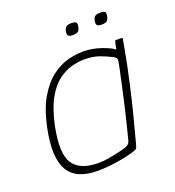

<svg xmlns="http://www.w3.org/2000/svg" viewBox="-114 -687 712 783"><g transform="rotate(-20 242.0 -295.5)"><path d="M178 6Q84 6 51.5 -51.5Q19 -109 44 -230Q60 -306 88 -353.5Q116 -401 150 -427Q184 -453 219.5 -462.5Q255 -472 287 -472Q326 -472 364 -459Q402 -446 418 -433L425 -466Q425 -468 426.5 -469Q428 -470 429 -470H454Q458 -470 458 -466Q455 -449 450 -420.5Q445 -392 437 -353.5Q429 -315 418 -266.5Q407 -218 392.5 -160.5Q378 -103 360 -37Q359 -33 356.5 -28Q354 -23 345 -20Q310 -8 263.5 -1Q217 6 178 6ZM193 -23Q214 -23 239.5 -27.5Q265 -32 285.5 -37Q306 -42 313 -44Q319 -46 326.5 -51Q334 -56 337 -67Q344 -93 353 -130Q362 -167 371.5 -207.5Q381 -248 389 -285.5Q397 -323 403 -350.5Q409 -378 410 -388Q411 -394 408.5 -398.5Q406 -403 398 -407Q376 -419 347.5 -429.5Q319 -440 280 -440Q256 -440 227 -432.5Q198 -425 169 -404Q140 -383 116 -341Q92 -299 77 -230Q53 -115 82 -69Q111 -23 193 -23ZM304 -573Q302 -561 295.5 -555Q289 -549 272 -549Q256 -549 252 -555Q248 -561 250 -573Q253 -586 259.5 -591.5Q266 -597 282 -597Q299 -597 303 -591.5Q307 -586 304 -573ZM429 -573Q427 -561 421 -555Q415 -549 397 -549Q381 -549 377 -555Q373 -561 375 -573Q378 -586 384.5 -591.5Q391 -597 407 -597Q425 -597 428.5 -591.5Q432 -586 429 -573Z"/></g></svg>

Font: Glory Thin Thin
Style: Italic
Weight: 250
Italic angle: -12°
Version: Version 1.011